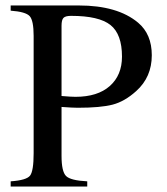

<svg xmlns="http://www.w3.org/2000/svg" viewBox="-20 -682 611 702"><path d="M19 -662H268Q410 -662 485 -599Q535 -557 535 -480Q535 -400 478 -349Q436 -311 392 -299.5Q348 -288 264 -288Q246 -288 205 -291V-112Q205 -55 221.5 -38.5Q238 -22 299 -19V0H19V-19Q77 -23 90 -40Q103 -57 103 -122V-551Q103 -607 88.5 -623Q74 -639 19 -643ZM205 -588V-331Q240 -328 256 -328Q337 -328 381.5 -367.5Q426 -407 426 -475Q426 -557 384 -590.5Q342 -624 240 -624Q219 -624 212 -616.5Q205 -609 205 -588Z"/></svg>

Font: STIX
Style: Regular
Weight: 400
Designer: MicroPress Inc., with final additions and corrections provided by Coen Hoffman, Elsevier (retired)
Version: Version 1.1.1